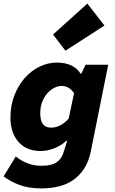

<svg xmlns="http://www.w3.org/2000/svg" viewBox="-22 -860 642 1068"><path d="M209 188Q138 188 87 169Q36 150 -2 121L66 10Q94 34 130.5 48Q167 62 205 62Q224 62 243 60Q262 58 279 50.5Q296 43 310 27.5Q324 12 332 -14L352 -78H348Q321 -52 282 -36Q243 -20 204 -20Q125 -20 80.5 -71Q36 -122 36 -206Q36 -273 58 -329.5Q80 -386 116 -426.5Q152 -467 198.5 -489.5Q245 -512 294 -512Q342 -512 375.5 -495.5Q409 -479 426 -450H430L454 -500H580L484 -22Q472 39 445 79.5Q418 120 381.5 144Q345 168 300.5 178Q256 188 209 188ZM262 -150Q315 -150 360 -200L390 -342Q362 -382 321 -382Q302 -382 281 -372Q260 -362 242.5 -342.5Q225 -323 213.5 -295Q202 -267 202 -230Q202 -188 217 -169Q232 -150 262 -150ZM342 -578 273 -668 464 -840 559 -718Z"/></svg>

Font: Source Code Pro Black
Style: Italic
Weight: 900
Italic angle: -11°
Monospace: yes
Designer: Paul D. Hunt, Teo Tuominen
Foundry: Adobe Systems Incorporated
Version: Version 1.050;PS 1.000;hotconv 16.6.51;makeotf.lib2.5.65220